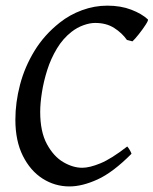

<svg xmlns="http://www.w3.org/2000/svg" viewBox="-20 -650 546 683"><path d="M505.9 -581.1Q508.8 -578.6 498.3 -562.3Q487.8 -545.9 473.6 -528.1Q459.5 -510.3 451.2 -502.9L431.6 -507.8Q414.1 -532.7 386.2 -550.5Q358.4 -568.4 318.4 -568.4Q299.3 -568.4 276.9 -560.3Q254.4 -552.2 234.9 -537.1Q204.1 -513.2 182.6 -477.5Q161.1 -441.9 148.2 -401.4Q135.3 -360.8 129.2 -321.8Q123 -282.7 123 -252Q123 -181.2 147 -137.2Q170.9 -93.3 205.3 -73.2Q239.7 -53.2 272.5 -53.2Q298.8 -53.2 337.4 -69.1Q376 -85 432.6 -128.9Q436 -125.5 441.2 -116.9Q446.3 -108.4 447.8 -103Q381.8 -36.6 327.1 -11.7Q272.5 13.2 227.1 13.2Q175.3 13.2 131.6 -14.6Q87.9 -42.5 61.3 -95.7Q34.7 -148.9 34.7 -224.1Q34.7 -285.6 51.3 -348.9Q67.9 -412.1 102.8 -469.2Q137.7 -526.4 192.9 -569.8Q228 -597.7 272 -613.8Q315.9 -629.9 361.8 -629.9Q409.7 -629.9 447 -615.5Q484.4 -601.1 505.9 -581.1Z"/></svg>

Font: Gentium Book Plus
Style: Italic
Weight: 400
Italic angle: -8°
Designer: Victor Gaultney, Annie Olsen, Iska Routamaa, Becca Hirsbrunner
Foundry: SIL International
Version: Version 6.101